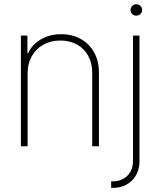

<svg xmlns="http://www.w3.org/2000/svg" viewBox="-20 -701 771 920"><path d="M112.3 0H80.1V-530.3H111.3V-446.3H115.2Q133.8 -487.8 176 -512.5Q218.3 -537.1 273.4 -537.1Q326.2 -537.1 367.2 -514.2Q408.2 -491.2 431.2 -449.5Q454.1 -407.7 454.1 -353.5V0H421.9V-352.5Q421.9 -397.9 402.8 -433.1Q383.8 -468.3 349.1 -487.5Q314.5 -506.8 269.5 -506.8Q224.1 -506.8 188.2 -487.1Q152.3 -467.3 132.3 -431.9Q112.3 -396.5 112.3 -350.6ZM648.4 -530.3V71.3Q648.4 109.4 631.8 138.4Q615.2 167.5 586.4 183.3Q557.6 199.2 522.5 199.2H512.7V168H521.5Q547.9 168 569.8 156.2Q591.8 144.5 604.5 122.6Q617.2 100.6 617.2 71.3V-530.3ZM605.5 -653.3Q605.5 -664.6 613.8 -672.6Q622.1 -680.7 632.8 -680.7Q644.5 -680.7 652.8 -672.6Q661.1 -664.6 661.1 -653.3Q661.1 -641.6 652.8 -633.8Q644.5 -626 632.8 -626Q621.6 -626 613.5 -633.8Q605.5 -641.6 605.5 -653.3Z"/></svg>

Font: Pretendard Thin
Style: Regular
Weight: 100
Designer: Base glyphs from Inter by Rasmus Andersson; Hangeul glyphs from Noto Sans CJK(Source Han Sans) by Jang Soo-young and Kan
Foundry: Kil Hyung-jin
Version: Version 1.309